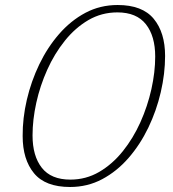

<svg xmlns="http://www.w3.org/2000/svg" viewBox="-20 -737 690 767"><path d="M450 -717Q548.5 -717 594 -662Q639.5 -607 639.5 -513.5Q639.5 -442.5 622.2 -368.5Q605 -294.5 572.5 -227Q540 -159.5 493.5 -106Q447 -52.5 388.2 -21.2Q329.5 10 260 10Q161 10 115.8 -45Q70.5 -100 70.5 -193.5Q70 -264.5 87.2 -338.5Q104.5 -412.5 137 -480Q169.5 -547.5 216 -601Q262.5 -654.5 321.2 -685.8Q380 -717 450 -717ZM110 -196Q110 -114 147 -66.8Q184 -19.5 261 -19.5Q323.5 -19.5 376.2 -50.2Q429 -81 470.5 -132.8Q512 -184.5 540.8 -248.5Q569.5 -312.5 584.8 -380.8Q600 -449 600 -511Q600 -593 562.8 -640.2Q525.5 -687.5 449 -687.5Q386 -687.5 333.2 -656.8Q280.5 -626 239 -574.2Q197.5 -522.5 168.8 -458.5Q140 -394.5 125 -326.5Q110 -258.5 110 -196Z"/></svg>

Font: Newsreader Caption ExtraLight
Style: Italic
Weight: 275
Italic angle: -17°
Designer: Hugues Gentile
Foundry: Production Type
Version: Version 1.001